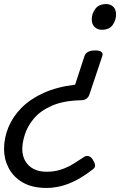

<svg xmlns="http://www.w3.org/2000/svg" viewBox="-154 -535 673 948"><path d="M316 -286Q337 -286 346.5 -279Q356 -272 351 -258L287 -67Q283 -55 272.5 -47.5Q262 -40 245 -40Q158 -38 101 -12.5Q44 13 13 50.5Q-18 88 -31 128.5Q-44 169 -44 201Q-44 234 -29.5 259.5Q-15 285 11.5 299Q38 313 76 313Q115 313 148 302Q181 291 209 273.5Q237 256 261 240Q272 232 285 236.5Q298 241 305 255Q315 271 315.5 282Q316 293 303 302Q262 334 223 354.5Q184 375 147 384Q110 393 76 393Q5 393 -41.5 366Q-88 339 -111 295Q-134 251 -134 201Q-134 146 -112.5 93.5Q-91 41 -48 -2.5Q-5 -46 61 -76Q127 -106 217 -117L263 -258Q268 -272 281 -279Q294 -286 316 -286ZM371 -515Q391 -515 405 -502Q419 -489 419 -463Q419 -436 402.5 -412Q386 -388 348 -388Q328 -388 313.5 -401.5Q299 -415 299 -440Q299 -467 316.5 -491Q334 -515 371 -515Z"/></svg>

Font: Playwrite HR
Style: Regular
Weight: 400
Designer: Veronika Burian, José Scaglione
Foundry: TypeTogether
Version: Version 1.002